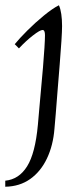

<svg xmlns="http://www.w3.org/2000/svg" viewBox="-48 -475 316 730"><path d="M-28 235V212Q24 207 55 157.5Q86 108 96 0Q98 -21 101 -57Q104 -93 108 -135.5Q112 -178 115.5 -219.5Q119 -261 121 -293.5Q123 -326 123 -341Q123 -361 114 -361Q104 -361 77 -340Q50 -319 24 -291L8 -307Q26 -329 56 -359Q86 -389 119 -416Q152 -443 176 -455Q182 -442 185 -421.5Q188 -401 188 -376Q188 -358 185.5 -318.5Q183 -279 179 -230Q175 -181 171 -131.5Q167 -82 164 -42.5Q161 -3 159 15Q154 78 130.5 127.5Q107 177 67 205.5Q27 234 -28 235Z"/></svg>

Font: Bona Nova SC
Style: Italic
Weight: 400
Italic angle: -4°
Designer: Mateusz Machalski
Foundry: Capitalics
Version: Version 4.001; ttfautohint (v1.8.4.7-5d5b)